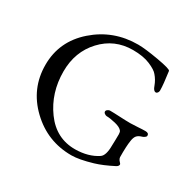

<svg xmlns="http://www.w3.org/2000/svg" viewBox="-148 -827 1024 1005"><g transform="rotate(30 364.5 -324.5)"><path d="M621 -624Q632 -547 632 -512Q632 -504 627.5 -498Q623 -492 617 -492Q603 -492 594 -519Q583 -549 563 -572Q549 -590 507.5 -607.5Q466 -625 404 -625Q293 -625 218.5 -545Q144 -465 144 -346Q144 -217 215 -119.5Q286 -22 401 -23Q480 -24 534 -60Q558 -76 558 -137Q558 -145 559 -168.5Q560 -192 559.5 -206Q559 -220 555 -225Q544 -240 511 -248Q478 -256 457 -256Q452 -256 444.5 -261Q437 -266 437 -273Q437 -280 444.5 -285Q452 -290 457 -290Q481 -290 518 -288Q555 -286 583 -286Q600 -286 627 -288Q654 -290 672 -290Q693 -290 693 -274Q693 -268 685 -262.5Q677 -257 672 -256Q651 -250 642 -239Q633 -228 630 -207Q624 -171 625 -105Q625 -99 631 -89Q633 -86 638.5 -80.5Q644 -75 644 -72Q644 -61 630 -54Q570 -23 523 -9Q445 14 399 14Q254 14 149.5 -86Q45 -186 45 -329Q45 -471 154.5 -567Q264 -663 413 -663Q455 -663 537.5 -648.5Q620 -634 621 -624Z"/></g></svg>

Font: EB Garamond
Style: SC
Weight: 400
Version: Version 000.010